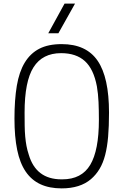

<svg xmlns="http://www.w3.org/2000/svg" viewBox="-20 -1033 683 1062"><path d="M321 9Q253 9 203.5 -14Q154 -37 122 -84Q90 -131 75 -204Q60 -277 60 -377Q60 -481 73 -558.5Q86 -636 117 -687Q148 -738 197.5 -763.5Q247 -789 321 -789Q457 -789 520 -697Q583 -605 583 -410Q583 -334 578 -276.5Q573 -219 561.5 -175Q550 -131 530.5 -98.5Q511 -66 483 -42Q423 9 321 9ZM325 -41Q431 -41 479 -121Q527 -201 527 -370Q527 -423 525 -468.5Q523 -514 516 -555Q498 -651 449.5 -695Q401 -739 318 -739Q215 -739 165.5 -661Q116 -583 116 -410Q116 -370 116.5 -337.5Q117 -305 119.5 -277.5Q122 -250 126.5 -226Q131 -202 139 -178Q179 -41 320 -41ZM303 -849H247L337 -1013H395Z"/></svg>

Font: Tanohe Sans Light
Style: Regular
Weight: 300
Designer: Village Type and Design LLC & Cristiano Sobral
Foundry: Cooper Hewitt Smithsonian Design Museum
Version: Version 1.00;September 29, 2021;FontCreator 13.0.0.2655 64-b